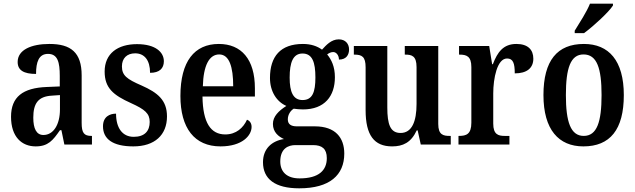

<svg xmlns="http://www.w3.org/2000/svg" viewBox="-20 -786 3455 1044"><path d="M174 10C242 10 268 -23 306 -78H314L330 0H480V-47H477C437 -47 424 -63 424 -118V-376C424 -501 365 -547 249 -547C150 -547 76 -515 76 -449C76 -404 109 -384 176 -384C176 -449 191 -493 241 -493C294 -493 305 -447 305 -373V-316L234 -313C104 -308 40 -259 40 -151C40 -41 99 10 174 10ZM216 -52C178 -52 161 -87 161 -146C161 -222 186 -262 263 -266L306 -269V-191C306 -109 271 -52 216 -52Z M705 10C821 10 888 -52 888 -153C888 -241 838 -282 750 -321C669 -356 643 -376 643 -425C643 -469 670 -496 715 -496C765 -496 796 -459 796 -390C847 -390 871 -414 871 -453C871 -502 826 -546 725 -546C620 -546 549 -495 549 -397C549 -308 595 -269 693 -225C768 -191 794 -169 794 -123C794 -74 767 -42 707 -42C645 -42 611 -91 611 -168C577 -168 540 -152 540 -99C540 -31 592 10 705 10Z M1179 10C1297 10 1348 -49 1348 -96C1348 -117 1337 -130 1323 -135C1303 -91 1264 -55 1205 -55C1126 -55 1083 -118 1081 -261H1366V-306C1366 -464 1292 -547 1170 -547C1037 -547 961 -452 961 -264C961 -90 1037 10 1179 10ZM1248 -317H1083C1086 -429 1117 -490 1172 -490C1227 -490 1248 -422 1248 -317Z M1607 238C1773 238 1852 166 1852 49C1852 -37 1804 -99 1692 -99H1594C1563 -99 1545 -110 1545 -137C1545 -164 1561 -185 1577 -195C1588 -193 1614 -191 1627 -191C1746 -191 1801 -264 1801 -366C1801 -424 1782 -462 1759 -490C1768 -497 1779 -503 1792 -503C1808 -503 1823 -486 1823 -462C1863 -462 1878 -488 1878 -517C1878 -547 1859 -572 1822 -572C1781 -572 1753 -540 1731 -516C1705 -535 1671 -547 1627 -547C1505 -547 1448 -479 1448 -362C1448 -289 1484 -233 1537 -210C1495 -183 1464 -153 1464 -112C1464 -67 1495 -43 1524 -30C1459 -20 1410 22 1410 96C1410 187 1475 238 1607 238ZM1625 -242C1574 -242 1555 -286 1555 -364C1555 -446 1573 -495 1625 -495C1678 -495 1695 -448 1695 -365C1695 -285 1679 -242 1625 -242ZM1609 184C1539 184 1504 148 1504 92C1504 21 1548 3 1586 3H1682C1731 3 1757 23 1757 74C1757 139 1715 184 1609 184Z M2112 10C2170 10 2215 -10 2246 -77H2251L2268 0H2431V-47H2425C2390 -47 2363 -53 2363 -112V-536H2181V-489H2184C2219 -489 2245 -482 2245 -421V-221C2245 -126 2220 -63 2158 -63C2102 -63 2086 -110 2086 -202V-536H1904V-489H1907C1948 -489 1968 -478 1968 -420V-187C1968 -50 2015 10 2112 10Z M2473 0H2750V-47H2724C2689 -47 2662 -55 2662 -114V-278C2662 -359 2683 -468 2737 -468C2770 -468 2779 -442 2779 -387C2845 -387 2880 -416 2880 -467C2880 -515 2851 -547 2788 -547C2717 -547 2685 -503 2660 -437H2656L2640 -536H2476V-489H2479C2517 -489 2543 -480 2543 -421V-119C2543 -56 2515 -47 2476 -47H2473Z M3105 -619V-606H3156C3210 -646 3291 -721 3313 -756V-766H3188C3170 -721 3132 -663 3105 -619ZM3152 10C3297 10 3372 -81 3372 -269C3372 -457 3290 -547 3155 -547C3010 -547 2935 -457 2935 -269C2935 -81 3018 10 3152 10ZM3154 -47C3083 -47 3057 -123 3057 -269C3057 -415 3082 -490 3153 -490C3226 -490 3251 -415 3251 -269C3251 -123 3226 -47 3154 -47Z"/></svg>

Font: Noto Serif Bengali Condensed SemiBold
Style: Regular
Weight: 600
Width: 3
Designer: Juan Bruce, Universal Thirst, Indian Type Foundry and the Monotype Design Team.
Foundry: Monotype Imaging Inc.
Version: Version 2.003